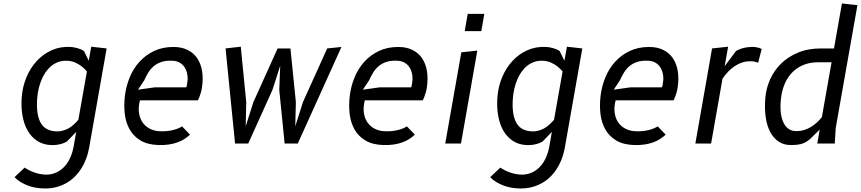

<svg xmlns="http://www.w3.org/2000/svg" viewBox="-20 -830 4977 1110"><path d="M420.5 -67.5 367.5 -12.5Q362.5 -9.5 354.2 -5.5Q346 -1.5 334 2Q322 5.5 306.5 7.5Q291 9.5 271.5 8.5Q227.5 6 194.2 -16Q161 -38 139.8 -75Q118.5 -112 109.8 -162.5Q101 -213 106 -272.5Q111 -331.5 133.5 -384.8Q156 -438 192.8 -477.8Q229.5 -517.5 279.2 -539.8Q329 -562 389 -558.5Q407.5 -557.5 429.2 -551.2Q451 -545 465.5 -535L493 -479L507.5 -560L596.5 -550L495.5 23Q485.5 79 461.5 124.5Q437.5 170 401.5 201.5Q365.5 233 318 248.2Q270.5 263.5 214 258.5Q175 255 146.8 244.8Q118.5 234.5 100 223Q78.5 210 64 194L122.5 139Q135.5 148 152 156Q166 163 185.5 169.5Q205 176 229 178.5Q263.5 182.5 293 172.2Q322.5 162 345.5 140.2Q368.5 118.5 383.8 86.5Q399 54.5 406 15.5ZM482.5 -417Q469 -433 452.5 -446Q438 -457.5 418 -467Q398 -476.5 373.5 -478.5Q344.5 -480.5 320.8 -472.8Q297 -465 278 -449.8Q259 -434.5 244.5 -413.8Q230 -393 220 -368.8Q210 -344.5 203.8 -318.2Q197.5 -292 195.5 -266.5Q188 -180 210.2 -129.8Q232.5 -79.5 289.5 -72Q315 -68.5 336 -73Q357 -77.5 374.5 -87Q392 -96.5 406.2 -109.8Q420.5 -123 433 -137.5Z M1078.5 -51.5Q1063.5 -37.5 1045.5 -26Q1027.5 -14.5 1005 -6.5Q982.5 1.5 955.5 5.5Q928.5 9.5 896 8.5Q833 6.5 792.2 -18Q751.5 -42.5 729.5 -81.8Q707.5 -121 701.5 -171Q695.5 -221 702 -275Q708.5 -330 729.2 -381.2Q750 -432.5 785.2 -471.8Q820.5 -511 869.8 -534.8Q919 -558.5 983 -558.5Q1030 -558.5 1064.8 -541.2Q1099.5 -524 1120.5 -492.8Q1141.5 -461.5 1148.5 -418.2Q1155.5 -375 1147.5 -323Q1145 -307.5 1141.2 -294.5Q1137.5 -281.5 1133.5 -271.5Q1129 -260 1124.5 -250H789Q779 -210.5 783.5 -178.2Q788 -146 803.8 -123Q819.5 -100 844.2 -86.8Q869 -73.5 900 -71.5Q925 -70 946 -72.2Q967 -74.5 983.8 -79Q1000.5 -83.5 1012.8 -89Q1025 -94.5 1032.5 -99.5ZM1057 -325Q1058 -326.5 1059.5 -333Q1061 -339.5 1062.2 -347.8Q1063.5 -356 1064.2 -363.8Q1065 -371.5 1065 -376Q1065 -394 1060.2 -411.8Q1055.5 -429.5 1045 -444.2Q1034.5 -459 1017.5 -468.5Q1000.5 -478 976.5 -479Q938.5 -480.5 912.2 -471.5Q886 -462.5 867.5 -446.2Q849 -430 836.5 -409Q824 -388 814 -366L778 -311.5L874.5 -325Z M1690.5 -240 1687 -100 1731.5 -240 1871.5 -550 1954 -558.5 1701.5 0H1625.5L1594.5 -310L1600 -450L1555 -310L1415 0H1339L1284 -550L1372 -560L1403.5 -240L1400.5 -100L1445 -240L1585 -550H1659Z M2378.5 -51.5Q2363.5 -37.5 2345.5 -26Q2327.5 -14.5 2305 -6.5Q2282.5 1.5 2255.5 5.5Q2228.5 9.5 2196 8.5Q2133 6.5 2092.2 -18Q2051.5 -42.5 2029.5 -81.8Q2007.5 -121 2001.5 -171Q1995.5 -221 2002 -275Q2008.5 -330 2029.2 -381.2Q2050 -432.5 2085.2 -471.8Q2120.5 -511 2169.8 -534.8Q2219 -558.5 2283 -558.5Q2330 -558.5 2364.8 -541.2Q2399.5 -524 2420.5 -492.8Q2441.5 -461.5 2448.5 -418.2Q2455.5 -375 2447.5 -323Q2445 -307.5 2441.2 -294.5Q2437.5 -281.5 2433.5 -271.5Q2429 -260 2424.5 -250H2089Q2079 -210.5 2083.5 -178.2Q2088 -146 2103.8 -123Q2119.5 -100 2144.2 -86.8Q2169 -73.5 2200 -71.5Q2225 -70 2246 -72.2Q2267 -74.5 2283.8 -79Q2300.5 -83.5 2312.8 -89Q2325 -94.5 2332.5 -99.5ZM2357 -325Q2358 -326.5 2359.5 -333Q2361 -339.5 2362.2 -347.8Q2363.5 -356 2364.2 -363.8Q2365 -371.5 2365 -376Q2365 -394 2360.2 -411.8Q2355.5 -429.5 2345 -444.2Q2334.5 -459 2317.5 -468.5Q2300.5 -478 2276.5 -479Q2238.5 -480.5 2212.2 -471.5Q2186 -462.5 2167.5 -446.2Q2149 -430 2136.5 -409Q2124 -388 2114 -366L2078 -311.5L2174.5 -325Z M2645 0H2554L2647 -527.5L2739.5 -537.5ZM2684 -750H2780L2762.5 -650H2666.5Z M3170.5 -67.5 3117.5 -12.5Q3112.5 -9.5 3104.2 -5.5Q3096 -1.5 3084 2Q3072 5.5 3056.5 7.5Q3041 9.5 3021.5 8.5Q2977.5 6 2944.2 -16Q2911 -38 2889.8 -75Q2868.5 -112 2859.8 -162.5Q2851 -213 2856 -272.5Q2861 -331.5 2883.5 -384.8Q2906 -438 2942.8 -477.8Q2979.5 -517.5 3029.2 -539.8Q3079 -562 3139 -558.5Q3157.5 -557.5 3179.2 -551.2Q3201 -545 3215.5 -535L3243 -479L3257.5 -560L3346.5 -550L3245.5 23Q3235.5 79 3211.5 124.5Q3187.5 170 3151.5 201.5Q3115.5 233 3068 248.2Q3020.5 263.5 2964 258.5Q2925 255 2896.8 244.8Q2868.5 234.5 2850 223Q2828.5 210 2814 194L2872.5 139Q2885.5 148 2902 156Q2916 163 2935.5 169.5Q2955 176 2979 178.5Q3013.5 182.5 3043 172.2Q3072.5 162 3095.5 140.2Q3118.5 118.5 3133.8 86.5Q3149 54.5 3156 15.5ZM3232.5 -417Q3219 -433 3202.5 -446Q3188 -457.5 3168 -467Q3148 -476.5 3123.5 -478.5Q3094.5 -480.5 3070.8 -472.8Q3047 -465 3028 -449.8Q3009 -434.5 2994.5 -413.8Q2980 -393 2970 -368.8Q2960 -344.5 2953.8 -318.2Q2947.5 -292 2945.5 -266.5Q2938 -180 2960.2 -129.8Q2982.5 -79.5 3039.5 -72Q3065 -68.5 3086 -73Q3107 -77.5 3124.5 -87Q3142 -96.5 3156.2 -109.8Q3170.5 -123 3183 -137.5Z M3828.5 -51.5Q3813.5 -37.5 3795.5 -26Q3777.5 -14.5 3755 -6.5Q3732.5 1.5 3705.5 5.5Q3678.5 9.5 3646 8.5Q3583 6.5 3542.2 -18Q3501.5 -42.5 3479.5 -81.8Q3457.5 -121 3451.5 -171Q3445.5 -221 3452 -275Q3458.5 -330 3479.2 -381.2Q3500 -432.5 3535.2 -471.8Q3570.5 -511 3619.8 -534.8Q3669 -558.5 3733 -558.5Q3780 -558.5 3814.8 -541.2Q3849.5 -524 3870.5 -492.8Q3891.5 -461.5 3898.5 -418.2Q3905.5 -375 3897.5 -323Q3895 -307.5 3891.2 -294.5Q3887.5 -281.5 3883.5 -271.5Q3879 -260 3874.5 -250H3539Q3529 -210.5 3533.5 -178.2Q3538 -146 3553.8 -123Q3569.5 -100 3594.2 -86.8Q3619 -73.5 3650 -71.5Q3675 -70 3696 -72.2Q3717 -74.5 3733.8 -79Q3750.5 -83.5 3762.8 -89Q3775 -94.5 3782.5 -99.5ZM3807 -325Q3808 -326.5 3809.5 -333Q3811 -339.5 3812.2 -347.8Q3813.5 -356 3814.2 -363.8Q3815 -371.5 3815 -376Q3815 -394 3810.2 -411.8Q3805.5 -429.5 3795 -444.2Q3784.5 -459 3767.5 -468.5Q3750.5 -478 3726.5 -479Q3688.5 -480.5 3662.2 -471.5Q3636 -462.5 3617.5 -446.2Q3599 -430 3586.5 -409Q3574 -388 3564 -366L3528 -311.5L3624.5 -325Z M4300 -475Q4282 -473.5 4262.8 -466Q4243.5 -458.5 4225 -445.8Q4206.5 -433 4189.2 -415.2Q4172 -397.5 4157 -375L4091 0H4000L4096.5 -550L4189.5 -560L4169.5 -447.5L4235 -535Q4250 -544.5 4271.5 -550.8Q4293 -557 4318.5 -558.5Q4335 -559.5 4347.2 -557.8Q4359.5 -556 4367.5 -553.5Q4376.5 -550.5 4383.5 -546.5L4363 -467.5Q4356 -470 4341.5 -473.8Q4327 -477.5 4300 -475Z M4710.5 -470Q4659.5 -470 4621 -453Q4582.5 -436 4555.5 -406.5Q4528.5 -377 4513.2 -337Q4498 -297 4494 -251Q4490 -205.5 4495 -171.8Q4500 -138 4512 -116Q4524 -94 4542 -83Q4560 -72 4582.5 -72Q4608.5 -72 4630.5 -79Q4652.5 -86 4670.8 -97.5Q4689 -109 4704.2 -123.5Q4719.5 -138 4731.5 -153L4787.5 -470ZM4705 0 4719 -81 4661.5 -24.5Q4651 -16 4640.8 -9.8Q4630.5 -3.5 4618.2 0.5Q4606 4.5 4590 6.5Q4574 8.5 4552 8.5Q4511 8.5 4481 -11.8Q4451 -32 4432.2 -68Q4413.5 -104 4406.5 -153.8Q4399.5 -203.5 4404.5 -263Q4409 -319 4432 -370.8Q4455 -422.5 4495.5 -462.2Q4536 -502 4594 -526Q4652 -550 4727 -550H4801.5L4847.5 -810L4937 -800L4811.5 -90L4806 0Z"/></svg>

Font: B612
Style: Italic
Weight: 400
Italic angle: -10°
Designer: Nicolas Chauveau, Thomas Paillot, Jonathan Favre-Lamarine, Jean-Luc Vinot
Foundry: AIRBUS
Version: Version 1.008